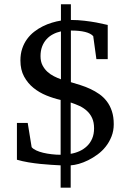

<svg xmlns="http://www.w3.org/2000/svg" viewBox="-20 -763 603 886"><path d="M414.1 -170.9Q414.1 -198.2 405.3 -217.8Q396.5 -237.3 381.3 -251.2Q366.2 -265.1 346.7 -274.2Q327.1 -283.2 306.2 -290V-53.2Q327.1 -56.6 346.7 -65.4Q366.2 -74.2 381.3 -88.6Q396.5 -103 405.3 -123.5Q414.1 -144 414.1 -170.9ZM261.2 -618.2Q241.2 -613.8 224.1 -604.7Q207 -595.7 194.3 -581.5Q181.6 -567.4 174.3 -548.1Q167 -528.8 167 -503.9Q167 -479.5 176 -461.9Q185.1 -444.3 198.7 -431.9Q212.4 -419.4 229 -411.1Q245.6 -402.8 261.2 -397ZM504.9 -189.9Q504.9 -159.2 494.6 -133.3Q484.4 -107.4 468 -86.7Q451.7 -65.9 430.4 -50.3Q409.2 -34.7 387 -23.7Q364.7 -12.7 343.8 -6.8Q322.8 -1 306.2 0V103H259.8V0Q241.2 -1 216.8 -2.4Q192.4 -3.9 165.8 -6.6Q139.2 -9.3 111.3 -13.9Q83.5 -18.6 58.1 -25.9V-195.8H107.9L126 -84Q132.8 -75.7 146.7 -69.1Q160.6 -62.5 179 -58.1Q197.3 -53.7 218.3 -51.3Q239.3 -48.8 259.8 -48.8V-301.8Q227.1 -309.1 194.1 -322.5Q161.1 -335.9 134.5 -357.4Q107.9 -378.9 91.1 -409.9Q74.2 -440.9 74.2 -483.9Q74.2 -514.2 82.5 -538.8Q90.8 -563.5 105 -582.8Q119.1 -602.1 137.9 -616.7Q156.7 -631.3 177.5 -641.6Q198.2 -651.9 220 -658.4Q241.7 -665 261.2 -668V-743.2H307.1V-670.9Q339.4 -670.9 369.9 -667.2Q400.4 -663.6 424.3 -659.2Q452.1 -653.8 477.1 -647.9V-490.2H424.8L410.2 -596.2Q386.7 -622.1 307.1 -622.1V-383.8Q328.6 -377.4 351.8 -370.1Q375 -362.8 397 -352.5Q418.9 -342.3 438.5 -328.6Q458 -314.9 472.9 -295.4Q487.8 -275.9 496.3 -250Q504.9 -224.1 504.9 -189.9Z"/></svg>

Font: Charis SIL
Style: Regular
Weight: 400
Foundry: SIL International
Version: Version 4.112